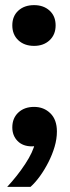

<svg xmlns="http://www.w3.org/2000/svg" viewBox="-20 -568 272 749"><path d="M8 161Q48 118 78.5 71.5Q109 25 117 -11L130 0Q124 1 118 2Q112 3 105 3Q69 3 48.5 -18Q28 -39 28 -71Q28 -107 51.5 -129Q75 -151 113 -151Q151 -151 176.5 -126Q202 -101 202 -55Q202 -26 193 4.5Q184 35 169 64.5Q154 94 136 119Q118 144 99 161ZM113 -389Q75 -389 51.5 -411Q28 -433 28 -469Q28 -505 51.5 -526.5Q75 -548 113 -548Q150 -548 173.5 -526.5Q197 -505 197 -469Q197 -433 173.5 -411Q150 -389 113 -389Z"/></svg>

Font: Mona Sans ExtraLight ExtraBold
Style: Regular
Weight: 800
Version: Version 2.000